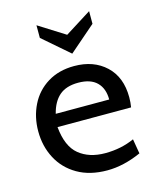

<svg xmlns="http://www.w3.org/2000/svg" viewBox="-111 -807 735 895"><g transform="rotate(-15 256.0 -359.5)"><path d="M31 -249Q31 -318 59.5 -375.5Q88 -433 142.5 -466.5Q197 -500 271 -500Q365 -500 423.5 -445Q482 -390 482 -293Q482 -268 478 -245H123Q132 -150 181 -110Q230 -70 307 -70Q384 -70 448 -99L460 -28Q375 10 296 10Q212 10 152.5 -24.5Q93 -59 62 -118Q31 -177 31 -249ZM389 -307Q389 -360 359 -390Q329 -420 269 -420Q211 -420 178 -391.5Q145 -363 131 -307ZM151 -668V-729L278 -649L405 -729V-668L278 -558Z"/></g></svg>

Font: Cabin
Style: Regular
Weight: 400
Designer: Pablo Impallari
Foundry: Pablo Impallari. http://www.impallari.com Igino Marini. http://www.ikern.com
Version: Version 2.001